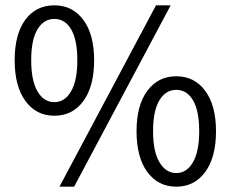

<svg xmlns="http://www.w3.org/2000/svg" viewBox="-20 -688 864 720"><path d="M184 -668Q252 -668 292.5 -613.5Q333 -559 333 -462Q333 -364 292.5 -309Q252 -254 184 -254Q116 -254 75.5 -309Q35 -364 35 -462Q35 -560 75 -614Q115 -668 184 -668ZM97 -462Q97 -386 120.5 -345.5Q144 -305 184 -305Q223 -305 246.5 -345.5Q270 -386 270 -462Q270 -538 247 -577.5Q224 -617 184 -617Q144 -617 120.5 -578Q97 -539 97 -462ZM203 12 565 -668H620L258 12ZM492 -196Q492 -293 532.5 -347.5Q573 -402 641 -402Q709 -402 749.5 -347.5Q790 -293 790 -196Q790 -98 749.5 -43Q709 12 641 12Q573 12 532.5 -43Q492 -98 492 -196ZM577.5 -311.5Q554 -272 554 -196Q554 -120 578 -79.5Q602 -39 641 -39Q680 -39 703.5 -79.5Q727 -120 727 -196Q727 -272 704 -311.5Q681 -351 641 -351Q601 -351 577.5 -311.5Z"/></svg>

Font: RibengUni
Style: Regular
Weight: 400
Designer: (1) Dr. Andrew Glass (Program Manager at Microsoft Corporation)
(2) Bivuti Chakma (Suz Moriz)
(3) Paul D. Hunt (Adobe Co
Foundry: Bivuti Chakma and Jyoti Chakma
Version: Version 1.2020